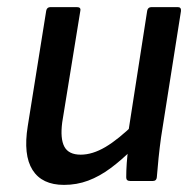

<svg xmlns="http://www.w3.org/2000/svg" viewBox="-20 -509 548 540"><path d="M160 11Q98 11 71.5 -31Q45 -73 58 -154L110 -479Q112 -489 122 -489H196Q208 -489 206 -479L155 -165Q149 -119 161 -96.5Q173 -74 207 -74Q240 -74 276.5 -95.5Q313 -117 360 -163L352 -89Q322 -59 291 -36Q260 -13 228 -1Q196 11 160 11ZM346 0Q335 0 335 -10Q335 -29 336.5 -50.5Q338 -72 341 -93L340 -132L394 -479Q396 -489 406 -489H480Q490 -489 489 -478L433 -123Q429 -94 426 -65Q423 -36 421 -10Q420 0 410 0Z"/></svg>

Font: Sofia Sans Semi Condensed SemiBold
Style: Italic
Weight: 600
Italic angle: -9°
Version: Version 4.100